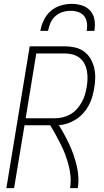

<svg xmlns="http://www.w3.org/2000/svg" viewBox="-20 -975 540 995"><path d="M13 0 134 -735H316Q343 -735 369 -729Q395 -723 415.5 -708Q436 -693 449 -671Q462 -649 468 -623.5Q474 -598 473.5 -571Q473 -544 468 -517Q464 -494 457.5 -471.5Q451 -449 439.5 -428Q428 -407 411.5 -388.5Q395 -370 374 -356.5Q353 -343 330.5 -335.5Q308 -328 285 -326Q300 -302 313.5 -277.5Q327 -253 339 -227Q351 -201 360.5 -174Q370 -147 377 -118.5Q384 -90 386 -60Q388 -30 383 0H343Q348 -31 345.5 -61Q343 -91 335.5 -119Q328 -147 318 -174Q308 -201 295 -226.5Q282 -252 268.5 -277Q255 -302 240 -326H107L53 0ZM113 -362H262Q283 -362 303 -366.5Q323 -371 342.5 -381.5Q362 -392 377 -408.5Q392 -425 402.5 -443.5Q413 -462 419.5 -482.5Q426 -503 429 -523Q433 -544 433.5 -565.5Q434 -587 430.5 -607Q427 -627 417.5 -645Q408 -663 392.5 -675Q377 -687 357.5 -692.5Q338 -698 316 -698H168ZM189 -815Q194 -843 207 -870.5Q220 -898 243 -918Q266 -938 295 -946.5Q324 -955 352 -955Q380 -955 406 -946.5Q432 -938 449 -918Q466 -898 470 -870.5Q474 -843 469 -815H429Q433 -836 430.5 -856Q428 -876 416.5 -891Q405 -906 386 -912.5Q367 -919 346 -919Q325 -919 304 -912.5Q283 -906 266.5 -891Q250 -876 241.5 -856Q233 -836 229 -815Z"/></svg>

Font: Iosevka Term Curly XLt Obl
Style: Regular
Weight: 200
Italic angle: -9°
Designer: Belleve Invis
Foundry: Belleve Invis
Version: Version 32.3.0